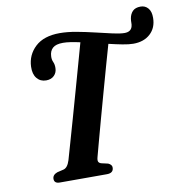

<svg xmlns="http://www.w3.org/2000/svg" viewBox="-85 -850 886 929"><g transform="rotate(-10 358.5 -385.0)"><path d="M335 -89Q331 -74 334.2 -67Q337.5 -60 347.5 -57L380.5 -49.5Q399.5 -41 398.5 -26Q397.5 0 365.5 0H134.5Q106.5 0 107 -23Q107.5 -42.5 131 -51L162.5 -58.5Q183 -63.5 194 -99Q201 -123.5 215.8 -175Q230.5 -226.5 249.2 -292Q268 -357.5 287 -426Q306 -494.5 322.8 -553.8Q339.5 -613 350 -651Q325 -656.5 303.8 -659.8Q282.5 -663 266.5 -663Q231.5 -663 215.8 -648.8Q200 -634.5 199 -609Q198 -592.5 204 -579.8Q210 -567 209.5 -549.5Q209.5 -527.5 195 -512.8Q180.5 -498 155.5 -498Q127 -498 110 -518.8Q93 -539.5 94.5 -576Q96.5 -633.5 138.5 -672.8Q180.5 -712 259 -712Q296 -712 341 -703.8Q386 -695.5 430.5 -684.8Q475 -674 511.5 -666Q548 -658 568.5 -658Q600 -658 607 -683Q609.5 -692 609.2 -701.2Q609 -710.5 610.5 -721Q614 -743 627.2 -756.8Q640.5 -770.5 666.5 -770.5Q689 -770.5 703.2 -754Q717.5 -737.5 717 -706Q716.5 -657.5 685 -628.5Q653.5 -599.5 601.5 -599.5Q580 -599.5 548.8 -605.5Q517.5 -611.5 482 -620Q470 -579 453.5 -519.8Q437 -460.5 418.5 -394.5Q400 -328.5 383 -266.2Q366 -204 353.2 -156.8Q340.5 -109.5 335 -89Z"/></g></svg>

Font: Fraunces 72pt S050 SemiBold
Style: Italic
Weight: 600
Italic angle: -16°
Version: Version 1.000; ttfautohint (v1.8.3)